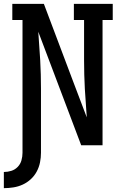

<svg xmlns="http://www.w3.org/2000/svg" viewBox="-25 -755 645 998"><path d="M-5 223V139Q15 139 34 133Q53 127 67 112.5Q81 98 86.5 78.5Q92 59 92 39V-651H39V-735H203L355 -332L426 -145Q424 -182 421 -219Q418 -256 416 -293Q414 -330 413 -367Q412 -404 412 -441V-651H359V-735H561V-651H508V0H397L174 -590Q176 -553 179 -516Q182 -479 184 -442Q186 -405 187 -368Q188 -331 188 -294V39Q188 64 183 89Q178 114 166 136.5Q154 159 135 176.5Q116 194 93 204.5Q70 215 45 219Q20 223 -5 223Z"/></svg>

Font: Iosevka HT Medium Extended
Style: Regular
Weight: 500
Width: 7
Monospace: yes
Designer: Belleve Invis
Foundry: Belleve Invis
Version: Version 32.3.0; ttfautohint (v1.8.4)